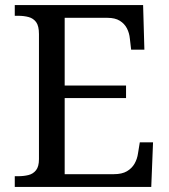

<svg xmlns="http://www.w3.org/2000/svg" viewBox="-20 -734 663 754"><path d="M38 0V-42H51Q73 -42 91.5 -46.5Q110 -51 121.5 -65.5Q133 -80 133 -109V-600Q133 -632 122 -647Q111 -662 92.5 -667Q74 -672 51 -672H38V-714H542L547 -539H495L490 -582Q488 -604 478.5 -622.5Q469 -641 450.5 -652.5Q432 -664 402 -664H234V-398H475V-349H234V-50H427Q459 -50 478.5 -61.5Q498 -73 508.5 -91.5Q519 -110 522 -132L529 -175H581L574 0Z"/></svg>

Font: Noto Serif Lao
Style: Regular
Weight: 400
Designer: Monotype Design Team
Foundry: Monotype Imaging Inc.
Version: Version 2.003